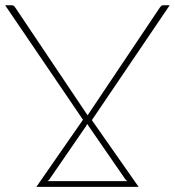

<svg xmlns="http://www.w3.org/2000/svg" viewBox="-24 -724 678 744"><path d="M297.5 -260 -4 -703.5H22Q27.5 -703.5 30.2 -700.8Q33 -698 35 -695L315.5 -277L318 -281L595.5 -695Q598 -698 600.5 -700.8Q603 -703.5 607 -703.5H633.5L332 -258.5L513 0H117ZM313.5 -244Q311 -237.5 307.5 -232.5L167.5 -29Q164 -24.5 159.5 -22H469.5Q467 -23.5 464.8 -26Q462.5 -28.5 460.5 -31Z"/></svg>

Font: Lato Thin
Style: Regular
Weight: 200
Designer: Lukasz Dziedzic
Foundry: tyPoland Lukasz Dziedzic
Version: Version 2.007; 2014-02-27